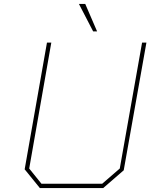

<svg xmlns="http://www.w3.org/2000/svg" viewBox="-20 -953 762 973"><path d="M452 -794 380 -933H412L472 -794ZM182 0 105 -95 218 -737H240L128 -99L190 -22H498L587 -99L700 -737H722L607 -90L503 0Z"/></svg>

Font: Tomorrow Thin
Style: Italic
Weight: 250
Italic angle: -10°
Designer: Tony de Marco, Monica Rizzolli
Foundry: Just in Type
Version: Version 2.002